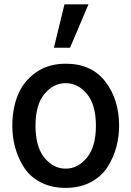

<svg xmlns="http://www.w3.org/2000/svg" viewBox="-20 -869 619 906"><path d="M147.5 -275.4Q147.5 -176.8 189.5 -125Q231.4 -73.2 290 -73.2Q347.7 -73.2 390.1 -125Q432.6 -176.8 432.6 -275.4Q432.6 -375 390.1 -425.8Q347.7 -476.6 290 -476.6Q232.4 -476.6 189.9 -425.8Q147.5 -375 147.5 -275.4ZM38.1 -275.4Q38.1 -355.5 64 -419.9Q89.8 -484.4 148.4 -526.4Q207 -568.4 290 -568.4Q412.1 -568.4 477.1 -483.9Q542 -399.4 542 -275.4Q542 -224.6 529.3 -176.3Q516.6 -127.9 488.8 -83Q460.9 -38.1 409.7 -10.3Q358.4 17.6 290 17.6Q221.7 17.6 170.9 -9.3Q120.1 -36.1 92.3 -80.6Q64.5 -125 51.3 -173.8Q38.1 -222.7 38.1 -275.4ZM234.4 -643.6 284.2 -848.6H397.5L310.5 -643.6Z"/></svg>

Font: Gothic A1 SemiBold
Style: Regular
Weight: 600
Version: Version 2.50